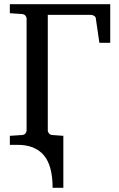

<svg xmlns="http://www.w3.org/2000/svg" viewBox="-20 -691 568 916"><path d="M231 205.1Q231 98.6 188.7 49.3Q146.5 0 64 0H26.9V-43L85.9 -46.9Q96.7 -47.9 101.8 -54.9Q106.9 -62 106.9 -67.9V-603Q106.9 -608.9 101.8 -615.7Q96.7 -622.6 85.9 -624L26.9 -627.9V-670.9Q146.5 -670.9 266.4 -670.9Q386.2 -670.9 505.9 -670.9V-486.8H454.1L437 -604Q436.5 -610.8 428.7 -615.5Q420.9 -620.1 415 -620.1H208V-67.9Q208 -62 213.1 -55.2Q218.3 -48.3 229 -46.9L282.2 -43V205.1Z"/></svg>

Font: Charis
Style: Regular
Weight: 400
Designer: Walt Agee, Miriam Martin, Annie Olsen, Victor Gaultney, Lorna Priest, Alan Ward, Bob Hallissy, Martin Hosken, Sharon Cor
Foundry: SIL Global
Version: Version 7.000